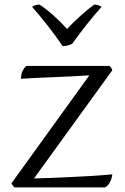

<svg xmlns="http://www.w3.org/2000/svg" viewBox="-20 -809 543 836"><path d="M456 -522Q465 -516 469 -503L128 -32Q167 -33 206 -34.5Q245 -36 286 -38Q327 -40 372 -42.5Q417 -45 469 -50Q467 -30 458 -14.5Q449 1 437 7H44Q40 5 36 -0.5Q32 -6 30 -11L369 -481Q291 -476 213 -473Q135 -470 71 -466Q73 -504 95 -522ZM422 -779Q389 -742 356.5 -701Q324 -660 295 -619Q287 -614 274.5 -611Q262 -608 253 -608Q223 -652 189.5 -695Q156 -738 120 -779Q125 -783 133 -786Q141 -789 152 -789Q179 -772 212.5 -742Q246 -712 272 -683Q299 -712 331.5 -741Q364 -770 390 -789Q400 -789 408.5 -786Q417 -783 422 -779Z"/></svg>

Font: Gotu
Style: Regular
Weight: 400
Designer: Sarang Kulkarni & Kailash Malviya
Foundry: Ek Type
Version: Version 2.320;hotconv 1.0.109;makeotfexe 2.5.65596; ttfautoh